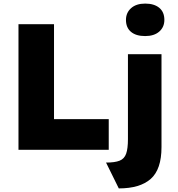

<svg xmlns="http://www.w3.org/2000/svg" viewBox="-20 -835 992 1070"><path d="M83 0V-700H281V-171H586V0ZM789 -634Q738 -634 710 -657.5Q682 -681 682 -724Q682 -764 710.5 -789.5Q739 -815 789 -815Q839 -815 867.5 -791.5Q896 -768 896 -724Q896 -684 867.5 -659Q839 -634 789 -634ZM642 215 571 71Q620 71 646.5 60.5Q673 50 683 21.5Q693 -7 693 -59V-533H880V-15Q880 109 820 162Q760 215 642 215Z"/></svg>

Font: Lexend Deca ExtraBold
Style: Regular
Weight: 800
Designer: Bonnie Shaver-Troup, Thomas Jockin
Foundry: Lexend
Version: Version 1.008; ttfautohint (v1.8.4.7-5d5b)